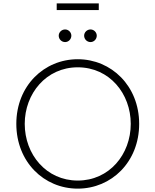

<svg xmlns="http://www.w3.org/2000/svg" viewBox="-20 -1109 924 1141"><path d="M442 12C643 12 807 -147 807 -373C807 -598 642 -757 442 -757C242 -757 77 -599 77 -373C77 -147 241 12 442 12ZM127 -373C127 -552 254 -709 442 -709C631 -709 757 -552 757 -373C757 -191 629 -36 442 -36C255 -36 127 -191 127 -373ZM317 -1049H567V-1089H317ZM329 -897C329 -876 346 -859 367 -859C387 -859 404 -876 404 -897C404 -917 387 -934 367 -934C346 -934 329 -917 329 -897ZM480 -897C480 -876 497 -859 518 -859C538 -859 555 -876 555 -897C555 -917 538 -934 518 -934C497 -934 480 -917 480 -897Z"/></svg>

Font: Mluvka ExtraLight
Style: Regular
Weight: 200
Designer: Modified by Jiří Krblich, Original typeface by Gumpita Rahayu
Foundry: Gumpita Rahayu & Jiří Krblich
Version: Version 2.000;Glyphs 3.1.1 (3134)